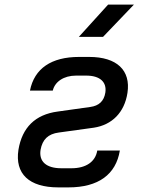

<svg xmlns="http://www.w3.org/2000/svg" viewBox="-20 -805 640 833"><path d="M322 -645H427L561 -785H449ZM277 8C407 8 483 -48 500 -152H402C394 -103 353 -75 290 -75H246C181 -75 148 -104 156 -155C164 -200 189 -224 235 -230L387 -251C466 -263 520 -317 533 -402C548 -500 487 -558 367 -558H323C203 -558 129 -508 110 -412H209C218 -450 256 -477 310 -477H354C414 -477 444 -449 437 -403C431 -366 409 -346 372 -341L230 -321C133 -308 76 -252 60 -155C44 -51 106 8 233 8Z"/></svg>

Font: JetBrains Mono Medium
Style: Italic
Weight: 436
Italic angle: -9°
Monospace: yes
Designer: Philipp Nurullin, Konstantin Bulenkov
Foundry: JetBrains
Version: Version 2.305